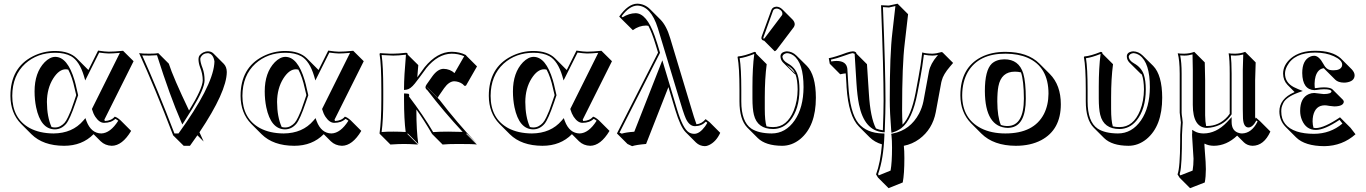

<svg xmlns="http://www.w3.org/2000/svg" viewBox="-20 -718 7350 1033"><path d="M390.1 -206.1 381.8 -241.2Q368.7 -303.2 347.2 -343.3Q339.8 -345.2 333.5 -345.2Q297.9 -345.2 266.6 -296.4Q232.9 -243.2 232.4 -169.4Q232.9 -88.9 257.3 -34.7Q266.6 -32.2 275.9 -32.2Q292 -32.2 304.9 -39.6Q317.9 -46.9 326.9 -56.9Q335.9 -66.9 345.9 -87.9Q356 -108.9 361.6 -123.5Q367.2 -138.2 377 -167.5ZM276.9 -443.8Q353 -443.4 392.6 -404.3L449.2 -347.7Q452.6 -343.8 455.6 -341.3L507.8 -445.8Q546.4 -439.9 564.9 -439.9Q594.2 -439.9 642.1 -444.8L698.7 -388.7L541.5 -74.2Q542.5 -69.8 543.9 -66.9Q579.1 -68.4 597.2 -90.3Q609.9 -87.4 628.9 -70.3L685.5 -13.7Q637.7 65.9 581.5 66.4Q545.9 65.4 521.5 42L483.4 3.9Q421.9 66.4 324.7 66.4Q211.4 65.9 149.4 4.4L92.8 -52.2Q36.6 -109.9 36.1 -202.1Q36.1 -353.5 156.7 -415Q213.4 -443.8 276.9 -443.8ZM276.9 -434.1Q181.2 -434.1 115.7 -375.5Q46.4 -312 45.9 -202.1Q45.9 -80.6 140.1 -28.8Q193.4 -0.5 268.1 0Q370.1 -1 428.2 -69.3L439.5 -82.5L445.3 -66.4Q470.2 -1 524.9 0Q573.7 -1.5 616.2 -68.4Q607.4 -75.2 600.6 -78.6Q578.1 -57.1 540 -57.1Q514.6 -57.1 492.7 -89.8Q481.4 -107.4 475.6 -128.4L474.6 -131.8L625 -433.6Q585.4 -430.2 564.9 -430.2Q545.4 -430.7 513.7 -435.1L438.5 -285.2L431.6 -309.1Q407.2 -390.1 362.3 -415.5Q328.6 -434.1 276.9 -434.1ZM400.4 -205.6 386.2 -164.6Q356.4 -77.1 335.9 -51.8Q310.5 -22.5 275.9 -22Q199.2 -22 174.3 -141.1Q166 -182.1 166 -226.1Q166 -327.1 220.2 -383.3Q248.5 -411.6 276.9 -412.1Q343.3 -412.1 380.9 -286.1Q387.2 -265.1 391.6 -243.2Z M1053.2 -6.3Q1066.4 22.5 1075.7 43.5L1042 9.8Q1022 38.6 1002 66.4H968.3L911.6 10.3Q813.5 -245.6 728.5 -432.1Q745.6 -429.2 781.7 -429.2Q818.8 -429.2 831.5 -432.1L888.2 -375.5Q912.1 -300.8 997.1 -123.5Q1070.3 -242.2 1070.8 -286.1Q1070.8 -320.3 1056.2 -356.9Q1047.9 -378.9 1047.9 -400.9Q1047.9 -421.9 1072.8 -435.5Q1085.9 -441.9 1099.6 -441.9Q1116.7 -441.4 1127.9 -430.7L1184.6 -374Q1199.7 -357.9 1200.2 -330.6Q1199.2 -224.6 1053.2 -6.3ZM971.2 -64 960.9 -48.3 953.6 -65.4Q895 -199.7 824.7 -420.9Q809.6 -419.4 781.7 -418.9Q757.3 -418.9 745.1 -419.9Q826.2 -240.7 918.5 0H940.4Q1120.6 -249.5 1132.8 -373Q1133.3 -380.9 1133.8 -387.2Q1127.9 -427.7 1099.6 -432.1Q1071.3 -432.1 1059.6 -408.7Q1057.6 -404.3 1057.6 -400.9Q1057.6 -382.3 1070.3 -350.1Q1080.6 -321.8 1080.6 -286.1Q1080.6 -241.7 1015.6 -134.8Q997.1 -104 971.2 -64Z M1628.4 -206.1 1620.1 -241.2Q1606.9 -303.2 1585.4 -343.3Q1578.1 -345.2 1571.8 -345.2Q1536.1 -345.2 1504.9 -296.4Q1471.2 -243.2 1470.7 -169.4Q1471.2 -88.9 1495.6 -34.7Q1504.9 -32.2 1514.2 -32.2Q1530.3 -32.2 1543.2 -39.6Q1556.2 -46.9 1565.2 -56.9Q1574.2 -66.9 1584.2 -87.9Q1594.2 -108.9 1599.9 -123.5Q1605.5 -138.2 1615.2 -167.5ZM1515.1 -443.8Q1591.3 -443.4 1630.9 -404.3L1687.5 -347.7Q1690.9 -343.8 1693.8 -341.3L1746.1 -445.8Q1784.7 -439.9 1803.2 -439.9Q1832.5 -439.9 1880.4 -444.8L1937 -388.7L1779.8 -74.2Q1780.8 -69.8 1782.2 -66.9Q1817.4 -68.4 1835.4 -90.3Q1848.1 -87.4 1867.2 -70.3L1923.8 -13.7Q1876 65.9 1819.8 66.4Q1784.2 65.4 1759.8 42L1721.7 3.9Q1660.2 66.4 1563 66.4Q1449.7 65.9 1387.7 4.4L1331.1 -52.2Q1274.9 -109.9 1274.4 -202.1Q1274.4 -353.5 1395 -415Q1451.7 -443.8 1515.1 -443.8ZM1515.1 -434.1Q1419.4 -434.1 1354 -375.5Q1284.7 -312 1284.2 -202.1Q1284.2 -80.6 1378.4 -28.8Q1431.6 -0.5 1506.3 0Q1608.4 -1 1666.5 -69.3L1677.7 -82.5L1683.6 -66.4Q1708.5 -1 1763.2 0Q1812 -1.5 1854.5 -68.4Q1845.7 -75.2 1838.9 -78.6Q1816.4 -57.1 1778.3 -57.1Q1752.9 -57.1 1731 -89.8Q1719.7 -107.4 1713.9 -128.4L1712.9 -131.8L1863.3 -433.6Q1823.7 -430.2 1803.2 -430.2Q1783.7 -430.7 1752 -435.1L1676.8 -285.2L1669.9 -309.1Q1645.5 -390.1 1600.6 -415.5Q1566.9 -434.1 1515.1 -434.1ZM1638.7 -205.6 1624.5 -164.6Q1594.7 -77.1 1574.2 -51.8Q1548.8 -22.5 1514.2 -22Q1437.5 -22 1412.6 -141.1Q1404.3 -182.1 1404.3 -226.1Q1404.3 -327.1 1458.5 -383.3Q1486.8 -411.6 1515.1 -412.1Q1581.5 -412.1 1619.1 -286.1Q1625.5 -265.1 1629.9 -243.2Z M2288.1 -237.8 2344.2 -181.6Q2438 -59.1 2547.4 56.6L2490.7 0L2488.8 2.9L2545.4 59.6Q2530.3 56.6 2447.3 56.6Q2388.2 56.6 2361.3 59.6L2304.7 2.9Q2259.8 -74.2 2220.2 -128.9V-123.5Q2220.2 -14.6 2230.5 56.6L2173.8 0L2171.9 2.9L2228.5 59.6Q2182.6 56.6 2154.3 56.6Q2124 56.6 2080.6 59.6L2023.9 2.9L2022 0Q2031.7 -68.4 2031.7 -180.2V-234.9Q2031.7 -374 2022 -428.2L2024.9 -432.1Q2031.7 -432.1 2049.3 -430.7Q2080.1 -428.7 2095.7 -429.2Q2122.1 -429.2 2165 -434.1Q2169.4 -433.6 2171.4 -431.6Q2173.3 -428.2 2173.8 -423.8L2230.5 -367.7Q2229.5 -357.4 2228 -337.9Q2226.1 -314 2225.1 -302.2L2264.2 -356Q2332 -439 2410.2 -439.5Q2453.6 -439 2486.8 -421.9L2489.7 -417.5L2546.4 -360.8L2486.8 -256.8L2478.5 -256.3L2469.2 -265.6Q2448.7 -280.3 2422.9 -280.8Q2395 -279.3 2369.6 -243.7L2339.8 -200.7Q2335.9 -193.8 2335.9 -191.4L2279.3 -248Q2279.8 -245.6 2280.3 -245.1L2281.7 -244.1Q2284.2 -242.2 2285.2 -241.2Q2287.1 -238.8 2288.1 -237.8ZM2474.1 -261.7 2474.6 -261.2Q2474.6 -261.2 2474.1 -261.7ZM2164.6 -245.1 2164.1 -246.1V-245.1ZM2279.8 -231.9 2278.8 -232.9Q2270 -239.7 2269 -248Q2269.5 -255.4 2274.9 -263.2L2305.2 -306.2Q2334.5 -347.2 2366.2 -347.7Q2401.9 -346.7 2425.3 -324.7L2477.5 -415.5Q2445.3 -429.2 2410.2 -429.2Q2335.9 -428.2 2272.5 -350.1V-349.6Q2232.9 -294.9 2211.9 -268.6Q2188 -238.8 2168 -235.8Q2166 -235.4 2165 -235.4L2153.8 -233.9V-246.1Q2153.8 -304.7 2164.1 -423.8Q2122.1 -418.9 2095.7 -418.9Q2085.9 -418.9 2033.2 -421.9Q2042 -364.3 2042 -234.9V-180.2Q2042 -72.3 2033.2 -7.8Q2067.4 -10.3 2097.7 -9.8Q2128.9 -9.8 2162.6 -7.8Q2153.8 -76.7 2153.8 -180.2V-215.3L2164.1 -214.8Q2164.1 -214.8 2177.7 -213.4Q2184.1 -208.5 2180.2 -199.2Q2257.8 -97.2 2310.5 -7.3Q2344.7 -9.8 2391.1 -9.8Q2428.2 -9.8 2469.2 -8.3Q2368.2 -116.7 2279.8 -231.9Z M2963.9 -206.1 2955.6 -241.2Q2942.4 -303.2 2920.9 -343.3Q2913.6 -345.2 2907.2 -345.2Q2871.6 -345.2 2840.3 -296.4Q2806.6 -243.2 2806.2 -169.4Q2806.6 -88.9 2831.1 -34.7Q2840.3 -32.2 2849.6 -32.2Q2865.7 -32.2 2878.7 -39.6Q2891.6 -46.9 2900.6 -56.9Q2909.7 -66.9 2919.7 -87.9Q2929.7 -108.9 2935.3 -123.5Q2940.9 -138.2 2950.7 -167.5ZM2850.6 -443.8Q2926.8 -443.4 2966.3 -404.3L3022.9 -347.7Q3026.4 -343.8 3029.3 -341.3L3081.5 -445.8Q3120.1 -439.9 3138.7 -439.9Q3168 -439.9 3215.8 -444.8L3272.5 -388.7L3115.2 -74.2Q3116.2 -69.8 3117.7 -66.9Q3152.8 -68.4 3170.9 -90.3Q3183.6 -87.4 3202.6 -70.3L3259.3 -13.7Q3211.4 65.9 3155.3 66.4Q3119.6 65.4 3095.2 42L3057.1 3.9Q2995.6 66.4 2898.4 66.4Q2785.2 65.9 2723.1 4.4L2666.5 -52.2Q2610.4 -109.9 2609.9 -202.1Q2609.9 -353.5 2730.5 -415Q2787.1 -443.8 2850.6 -443.8ZM2850.6 -434.1Q2754.9 -434.1 2689.5 -375.5Q2620.1 -312 2619.6 -202.1Q2619.6 -80.6 2713.9 -28.8Q2767.1 -0.5 2841.8 0Q2943.8 -1 3002 -69.3L3013.2 -82.5L3019 -66.4Q3043.9 -1 3098.6 0Q3147.5 -1.5 3189.9 -68.4Q3181.2 -75.2 3174.3 -78.6Q3151.9 -57.1 3113.8 -57.1Q3088.4 -57.1 3066.4 -89.8Q3055.2 -107.4 3049.3 -128.4L3048.3 -131.8L3198.7 -433.6Q3159.2 -430.2 3138.7 -430.2Q3119.1 -430.7 3087.4 -435.1L3012.2 -285.2L3005.4 -309.1Q2981 -390.1 2936 -415.5Q2902.3 -434.1 2850.6 -434.1ZM2974.1 -205.6 2960 -164.6Q2930.2 -77.1 2909.7 -51.8Q2884.3 -22.5 2849.6 -22Q2772.9 -22 2748 -141.1Q2739.7 -182.1 2739.7 -226.1Q2739.7 -327.1 2793.9 -383.3Q2822.3 -411.6 2850.6 -412.1Q2917 -412.1 2954.6 -286.1Q2960.9 -265.1 2965.3 -243.2Z M3798.3 -60.1 3855 -3.4Q3833 44.4 3794.9 62.5Q3782.7 68.4 3772 68.4Q3744.1 67.4 3724.6 48.8L3668 -7.8Q3640.6 -36.1 3613.3 -126L3576.2 -249.5L3456.1 56.6Q3403.3 61 3380.9 68.4L3356 56.6L3299.3 0L3520.5 -435.1L3507.3 -478Q3488.3 -541 3468.3 -579.1Q3461.9 -580.6 3456.1 -580.6Q3418 -580.1 3384.8 -555.7L3328.1 -611.8L3311.5 -628.9Q3359.4 -697.3 3408.2 -698.2Q3448.2 -697.3 3477.1 -668.9L3533.7 -612.3Q3566.4 -578.6 3585.9 -512.2L3692.9 -157.2Q3716.3 -77.6 3727.1 -49.3Q3755.4 -51.8 3776.4 -77.1ZM3785.6 -57.1 3777.8 -63.5Q3754.4 -39.6 3719.2 -39.1Q3689 -39.1 3669.9 -80.1Q3657.2 -107.9 3627 -210.9L3519.5 -565.9Q3481.9 -686.5 3408.2 -688Q3365.7 -686.5 3324.2 -630.4L3329.6 -625Q3364.3 -646.5 3399.4 -647Q3458.5 -647 3502 -525.9Q3509.8 -504.4 3517.1 -481L3531.2 -434.1L3313 -4.4L3325.2 1Q3348.6 -6.3 3392.6 -9.3L3543.5 -393.6L3623 -128.9Q3654.3 -24.9 3687 -5.4Q3700.2 2 3715.3 2Q3744.1 2 3773.9 -38.6Q3780.8 -48.3 3785.6 -57.1Z M4158.2 -682.1Q4174.8 -681.2 4188 -668.9L4244.6 -612.3Q4255.4 -600.6 4255.9 -587.4Q4254.9 -578.1 4251 -572.3L4158.7 -450.2Q4152.3 -442.9 4147.9 -442.4L4091.3 -499Q4085 -500 4080.6 -503.4Q4076.7 -508.3 4076.2 -513.2Q4076.7 -516.6 4078.1 -522L4130.4 -665Q4137.2 -681.2 4158.2 -682.1ZM4094.7 -194.3V-132.3Q4094.7 -67.9 4104 -38.1Q4120.6 -34.2 4140.1 -34.2Q4214.8 -34.2 4251 -124.5Q4271 -175.8 4271.5 -236.8Q4271 -287.6 4260.3 -316.9Q4252.9 -321.8 4248.5 -326.7L4191.9 -382.8Q4179.7 -396.5 4179.2 -414.1Q4179.2 -434.6 4203.1 -440.4Q4209 -441.9 4213.4 -441.9Q4242.7 -440.9 4264.6 -419.4L4321.3 -363.3Q4369.1 -314 4369.6 -192.4Q4369.6 -39.1 4284.7 30.8Q4240.2 66.4 4188 66.4Q4099.1 65.9 4057.1 24.9L4000.5 -31.7Q3958.5 -75.2 3958.5 -172.9V-234.9Q3958.5 -356.9 3948.2 -411.1L3950.2 -414.1Q3985.4 -417 4039.1 -439Q4043.5 -438.5 4045.9 -437Q4047.9 -433.6 4048.3 -429.2L4105 -372.6Q4094.7 -294.9 4094.7 -194.3ZM4257.8 -323.7Q4251 -338.9 4240.7 -348.6Q4230.5 -358.4 4213.4 -368.2ZM4028.3 -251Q4028.3 -353 4038.1 -427.7Q3990.2 -408.7 3959.5 -404.8Q3968.3 -349.6 3968.3 -234.9V-172.9Q3968.3 -62.5 4022.5 -25.9Q4061.5 -0.5 4131.3 0Q4206.5 0 4255.4 -70.3Q4302.7 -139.2 4303.2 -249Q4303.2 -380.4 4248.5 -419.9Q4231.4 -431.6 4213.4 -432.1Q4193.4 -428.7 4189.5 -414.1Q4190.9 -392.1 4218.3 -377Q4257.8 -355 4271 -315.9Q4281.2 -284.2 4281.2 -236.8Q4281.2 -130.4 4230.5 -68.4Q4193.4 -24.4 4140.1 -23.9Q4054.7 -23.9 4036.1 -100.6Q4028.3 -132.3 4028.3 -189ZM4158.2 -671.9Q4144.5 -670.9 4139.6 -661.6L4087.9 -518.6Q4086.9 -515.6 4086.4 -512.7Q4088.4 -510.3 4090.3 -509.3Q4092.3 -511.2 4094.2 -513.2L4186.5 -635.3Q4189.5 -639.6 4189.5 -644Q4189.5 -660.6 4169.9 -669.4Q4163.6 -671.9 4158.2 -671.9Z M4921.9 -304.2Q4933.6 -363.8 4941.9 -436Q4960.4 -429.7 4996.1 -429.2Q5017.6 -429.7 5045.9 -438L5051.3 -436L5107.9 -379.4Q5102.5 -372.6 5091.3 -359.9Q5054.7 -317.4 5046.9 -284.7Q5045.9 -279.8 5044.4 -275.4L5014.6 -114.3Q4997.1 -22.9 4926.3 29.8Q4888.2 57.6 4842.8 66.4Q4845.7 91.8 4845.7 132.3Q4845.7 218.8 4836.9 263.7L4760.7 294.4L4704.1 237.8L4693.4 220.2Q4716.8 157.7 4725.1 58.6Q4685.1 46.9 4658.2 20L4601.6 -36.6Q4544.9 -93.3 4534.7 -249.5Q4534.2 -256.8 4534.2 -263.2L4530.3 -323.2Q4517.6 -322.3 4500.5 -318.4L4444.3 -375L4439 -404.8Q4472.7 -411.1 4535.6 -434.6Q4555.7 -441.4 4569.3 -441.9Q4579.6 -441.4 4585 -436.5Q4587.9 -432.6 4587.9 -429.2L4644.5 -372.6L4654.8 -214.4Q4662.6 -85 4692.9 -26.9Q4710.4 -19.5 4730 -17.1Q4733.9 -118.7 4733.9 -175.8Q4733.9 -338.4 4720.2 -689.9L4762.2 -688L4809.1 -698.2L4865.7 -641.6L4847.7 -485.4Q4833.5 -371.1 4833.5 -124.5Q4833.5 -89.4 4835.9 -47.4Q4882.3 -94.2 4906.2 -219.2ZM4932.1 -302.2 4916 -217.3Q4888.7 -73.7 4829.1 -28.3Q4810.1 -14.6 4788.1 -7.3L4776.4 -3.4L4774.9 -16.1Q4767.1 -113.3 4767.1 -181.2Q4767.1 -428.7 4781.2 -543.5L4797.4 -685.5L4762.7 -677.7L4730.5 -679.7Q4744.1 -335.4 4744.1 -175.8Q4744.1 -117.7 4740.2 -16.6L4739.7 -5.9L4729 -6.8Q4629.9 -16.6 4601.6 -155.8Q4592.3 -202.1 4587.9 -270.5L4578.1 -428.7Q4573.2 -429.2 4569.3 -432.1Q4559.1 -432.1 4515.6 -416Q4483.9 -404.3 4450.7 -397L4452.1 -387.2Q4468.3 -390.1 4481 -390.1Q4534.7 -390.1 4539.1 -346.7Q4539.1 -345.2 4539.1 -344.7L4543.9 -263.7Q4552.2 -111.3 4599.1 -54.2Q4643.1 -2 4728.5 0H4738.3V10.3Q4733.4 138.2 4704.1 218.8L4708 225.6L4771.5 199.7Q4779.3 156.7 4779.3 76.2Q4779.3 36.6 4776.4 11.2L4774.9 2L4784.2 0Q4877 -18.1 4924.8 -106.9Q4941.4 -139.2 4948.2 -172.9L4978 -334Q4985.8 -374.5 5022.9 -418Q5024.9 -420.4 5026.9 -422.4Q5010.3 -418.9 4996.1 -418.9Q4977.1 -418.9 4950.7 -423.8Q4941.4 -350.1 4932.1 -302.2Z M5147 -205.1Q5147 -352.1 5257.8 -410.2Q5314.9 -439.5 5391.1 -439Q5509.3 -438.5 5571.8 -376.5L5628.4 -319.8Q5687.5 -259.8 5687.5 -157.2Q5687.5 -20 5582 36.1Q5524.4 66.4 5445.3 66.4Q5325.7 65.9 5260.3 1L5204.1 -55.2Q5147.5 -113.3 5147 -205.1ZM5440.4 -332.5Q5366.7 -332.5 5351.6 -253.4Q5345.7 -223.1 5345.7 -171.4Q5346.2 -89.8 5364.7 -45.9Q5381.8 -39.6 5402.8 -40Q5488.3 -42.5 5488.8 -187Q5488.3 -284.7 5473.1 -328.6Q5458 -332.5 5440.4 -332.5ZM5383.8 -398.9Q5461.9 -398.9 5485.4 -322.8Q5499 -276.4 5499 -187Q5499 -41 5414.6 -30.8Q5408.2 -30.3 5402.8 -29.8Q5279.8 -33.2 5278.8 -228Q5278.8 -339.8 5315.9 -375.5Q5341.3 -398.4 5383.8 -398.9ZM5156.7 -205.1Q5156.7 -80.1 5258.3 -27.8Q5313.5 0 5389.2 0Q5542.5 0 5596.7 -105Q5620.6 -152.3 5621.1 -213.9Q5621.1 -357.9 5508.8 -407.2Q5459 -428.7 5391.1 -429.2Q5246.1 -430.2 5187.5 -331.1Q5157.2 -278.3 5156.7 -205.1Z M5958 -194.3V-132.3Q5958 -67.9 5967.3 -38.1Q5983.9 -34.2 6003.4 -34.2Q6078.1 -34.2 6114.3 -124.5Q6134.3 -175.8 6134.8 -236.8Q6134.3 -287.6 6123.5 -316.9Q6116.2 -321.8 6111.8 -326.7L6055.2 -382.8Q6043 -396.5 6042.5 -414.1Q6042.5 -434.6 6066.4 -440.4Q6072.3 -441.9 6076.7 -441.9Q6106 -440.9 6127.9 -419.4L6184.6 -363.3Q6232.4 -314 6232.9 -192.4Q6232.9 -39.1 6147.9 30.8Q6103.5 66.4 6051.3 66.4Q5962.4 65.9 5920.4 24.9L5863.8 -31.7Q5821.8 -75.2 5821.8 -172.9V-234.9Q5821.8 -356.9 5811.5 -411.1L5813.5 -414.1Q5848.6 -417 5902.3 -439Q5906.7 -438.5 5909.2 -437Q5911.1 -433.6 5911.6 -429.2L5968.3 -372.6Q5958 -294.9 5958 -194.3ZM5891.6 -251Q5891.6 -353 5901.4 -427.7Q5853.5 -408.7 5822.8 -404.8Q5831.5 -349.6 5831.5 -234.9V-172.9Q5831.5 -62.5 5885.7 -25.9Q5924.8 -0.5 5994.6 0Q6069.8 0 6118.7 -70.3Q6166 -139.2 6166.5 -249Q6166.5 -380.4 6111.8 -419.9Q6094.7 -431.6 6076.7 -432.1Q6056.6 -428.7 6052.7 -414.1Q6054.2 -392.1 6081.5 -377Q6121.1 -355 6134.3 -315.9Q6144.5 -284.2 6144.5 -236.8Q6144.5 -130.4 6093.8 -68.4Q6056.6 -24.4 6003.4 -23.9Q5918 -23.9 5899.4 -100.6Q5891.6 -132.3 5891.6 -189Z M6469.2 -40Q6472.2 -40 6473.6 -40Q6538.6 -40 6584.5 -90.8Q6591.3 -98.6 6596.2 -106V-321.8Q6596.2 -398.9 6590.3 -431.2Q6603 -429.2 6625.5 -429.2Q6654.8 -429.7 6679.2 -439L6735.8 -382.3Q6735.8 -381.3 6732.9 -286.6V-78.6Q6734.9 -83.5 6736.3 -85.9L6758.3 -66.9L6814.9 -10.3Q6780.3 65.9 6718.8 66.4Q6690.9 65.4 6672.9 48.3L6636.2 11.7Q6579.1 65.9 6510.7 66.4Q6481.4 65.9 6460.9 54.7L6460.4 56.2Q6460 60.1 6460 61.5Q6460 68.8 6462.4 97.2Q6467.8 159.7 6467.8 192.4Q6467.8 231.9 6461.9 263.7L6382.8 294.4L6326.2 237.8L6315.4 220.2Q6329.1 184.6 6329.6 40Q6329.6 25.4 6329.6 6.8Q6329.6 -7.3 6331.5 -30.3Q6333.5 -49.8 6333.5 -59.1Q6333.5 -64 6331.1 -78.6Q6327.6 -101.6 6327.1 -111.8V-321.8Q6326.7 -395.5 6316.4 -431.2Q6329.1 -429.2 6351.6 -429.2Q6380.9 -429.7 6405.3 -439L6461.9 -382.3Q6461.9 -381.3 6463.9 -286.6V-97.7Q6464.4 -62.5 6469.2 -40ZM6666.5 -342.8Q6666.5 -369.1 6668.9 -424.8Q6646.5 -418.9 6625.5 -418.9Q6613.8 -418.9 6602.1 -419.9Q6606 -386.7 6606.4 -321.8V-103L6604.5 -100.6Q6570.8 -49.8 6509.3 -34.7Q6490.7 -30.3 6473.6 -29.8Q6397.9 -31.2 6397.5 -153.8V-342.8Q6397.5 -368.7 6396 -425.3Q6374 -418.9 6351.6 -418.9Q6340.8 -418.9 6329.6 -419.9Q6337.4 -383.3 6337.4 -321.8V-111.8Q6337.4 -102.5 6340.8 -82.5Q6343.3 -65.4 6343.3 -59.1Q6343.3 -48.3 6341.3 -28.3Q6339.4 -5.9 6339.4 6.8Q6339.4 170.9 6329.1 210Q6327.6 214.8 6326.7 218.8L6330.6 225.6L6396.5 199.7Q6401.4 169.9 6401.4 136.2Q6401.4 127 6394 17.6Q6393.6 9.3 6393.6 4.9Q6393.6 0.5 6394.5 -2.9L6394 -19.5L6409.2 -10.7Q6427.7 -0.5 6454.6 0Q6523.4 0 6581.1 -60.5Q6585.4 -64.9 6588.9 -68.8L6606.4 -87.9V-62Q6606.4 -12.2 6647.5 -2Q6655.3 0 6662.6 0Q6714.8 -1.5 6746.1 -64.5L6739.7 -69.8Q6719.7 -32.7 6697.3 -32.2Q6670.4 -32.2 6667.5 -81.1Q6666.5 -95.7 6666.5 -130.9Z M7054.2 -243.7Q7057.6 -244.1 7060.5 -244.1Q7085.4 -248 7103.5 -248Q7138.2 -247.6 7148.9 -237.3L7205.6 -180.7Q7209.5 -175.8 7210 -170.4Q7207.5 -146 7158.7 -145.5Q7155.3 -145.5 7144 -147Q7135.7 -147.9 7131.8 -148.4Q7116.2 -151.4 7107.9 -151.4Q7057.6 -151.4 7044.9 -95.2Q7042 -80.6 7042 -64.5Q7042.5 -45.9 7046.9 -30.3Q7053.7 -29.3 7059.6 -28.8Q7105 -29.8 7189.5 -86.9L7246.1 -30.3L7272.9 4.4Q7202.6 66.9 7106 68.4Q7000.5 67.9 6953.1 21L6896.5 -35.6Q6863.8 -69.3 6863.3 -118.2Q6863.3 -186.5 6943.4 -221.7Q6944.8 -222.2 6945.3 -222.7L6906.7 -261.7Q6883.8 -286.1 6883.3 -321.8Q6883.3 -368.2 6925.8 -404.8Q6974.1 -444.8 7056.2 -444.8Q7147.5 -444.8 7192.9 -404.8Q7194.8 -402.8 7195.8 -401.9L7252.4 -345.2Q7267.6 -329.1 7268.1 -313.5Q7268.1 -279.8 7221.2 -273.9Q7215.3 -273.4 7210.9 -273.4Q7179.7 -273.9 7164.1 -289.1L7107.4 -345.7Q7104.5 -348.6 7102.5 -351.1Q7070.3 -347.2 7058.1 -307.1Q7053.2 -289.6 7052.7 -268.6Q7052.7 -254.4 7054.2 -243.7ZM6975.1 -121.1Q6975.1 -191.9 7022 -211.9Q7036.1 -217.8 7051.3 -217.8Q7060.1 -217.3 7076.7 -214.8Q7080.6 -214.4 7088.4 -213.4Q7099.6 -211.9 7102.5 -211.9Q7143.1 -212.4 7143.6 -227.1Q7141.1 -237.8 7103.5 -237.8Q7087.4 -237.8 7062 -233.9H7061H7060.5L7055.2 -233.4L7053.7 -232.9H7052.2Q6987.3 -235.4 6986.3 -325.2Q6986.3 -393.6 7028.8 -413.1Q7039.1 -418 7050.3 -418Q7076.2 -418 7100.1 -374Q7100.6 -373 7101.6 -371.6Q7103 -369.1 7103 -368.7Q7115.7 -346.2 7134.3 -341.8Q7143.6 -339.8 7154.3 -339.8Q7192.4 -339.8 7200.2 -362.3Q7201.2 -366.7 7201.2 -370.1Q7201.2 -395 7156.2 -415.5Q7113.3 -435.1 7056.2 -435.1Q6942.9 -435.1 6904.8 -362.8Q6893.6 -341.3 6893.6 -321.8Q6893.6 -274.4 6940.4 -249.5Q6951.7 -243.7 6964.8 -238.3L6989.3 -228.5L6964.8 -219.7Q6932.6 -208 6912.1 -193.6Q6891.6 -179.2 6884.3 -163.6Q6877 -147.9 6875.2 -139.2Q6873.5 -130.4 6873.5 -118.2Q6873.5 -38.6 6957 -10.7Q6996.1 2 7049.3 2Q7138.2 1.5 7202.6 -53.2L7187 -73.2Q7105.5 -18.6 7059.6 -19Q7007.3 -19 6984.9 -71.8Q6975.1 -95.2 6975.1 -121.1Z"/></svg>

Font: Linux Biolinum Shadow O
Style: Bold
Weight: 700
Designer: Philipp H. Poll
Foundry: Philipp H. Poll
Version: Version 0.9.2